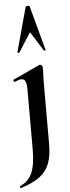

<svg xmlns="http://www.w3.org/2000/svg" viewBox="-65 -761 394 1074"><g transform="rotate(-5 131.5 -224.0)"><path d="M188 -360Q186 -320 186 -262V48Q186 116 169.5 159.5Q153 203 114.5 232Q76 261 8 282Q6 283 3.5 277.5Q1 272 4 271Q52 250 72 204Q92 158 92 71V-260Q92 -294 85.5 -309Q79 -324 63 -324Q50 -324 26 -313H25Q21 -313 18.5 -318.5Q16 -324 19 -325L170 -395L173 -396Q178 -396 183 -391Q188 -386 188 -382ZM212 -475Q212 -473 207.5 -472Q203 -471 202 -474L134 -582L65 -474Q64 -471 58.5 -472.5Q53 -474 54 -476L122 -725Q123 -730 133 -730Q144 -730 145 -725L212 -476Z"/></g></svg>

Font: Cormorant Garamond
Style: Bold
Weight: 700
Designer: Christian Thalmann (Catharsis Fonts)
Foundry: Catharsis Fonts
Version: Version 4.000